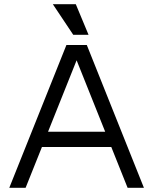

<svg xmlns="http://www.w3.org/2000/svg" viewBox="-20 -899 733 919"><path d="M24.4 0 297.9 -683.6H395.5L668.9 0H590.8L512.7 -195.3H180.7L102.5 0ZM210 -268.6H483.4L346.7 -610.4ZM330.6 -732.4 232.9 -878.9H342.8L403.8 -732.4Z"/></svg>

Font: Sanitrixie
Style: Regular
Weight: 400
Designer: Jayvee D. Enaguas (Grand Chaos)
Version: Version 1.1 - 6/9/2013